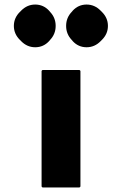

<svg xmlns="http://www.w3.org/2000/svg" viewBox="-20 -818 536 845"><path d="M163 -506V3L167 7H330L334 3V-506L330 -510H167ZM301 -772 295 -765C280 -749 271 -729 271 -704C271 -679 280 -659 295 -643L301 -636C316 -620 336 -610 361 -610C386 -610 406 -620 422 -636L429 -643C445 -659 455 -679 455 -704C455 -729 445 -749 429 -765L422 -772C406 -788 386 -798 361 -798C336 -798 316 -788 301 -772ZM74 -772 67 -765C51 -749 41 -729 41 -704C41 -679 51 -659 67 -643L74 -636C90 -620 110 -610 135 -610C160 -610 180 -620 195 -636L201 -643C216 -659 225 -679 225 -704C225 -729 216 -749 201 -765L195 -772C180 -788 160 -798 135 -798C110 -798 90 -788 74 -772Z"/></svg>

Font: Hussar Woodtype
Style: Bd
Weight: 900
Foundry: Cannot Into Space Fonts
Version: Version 1.07